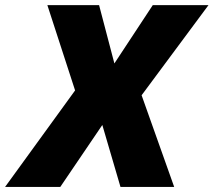

<svg xmlns="http://www.w3.org/2000/svg" viewBox="-81 -734 839 754"><path d="M-61 0 213.9 -378.9 105 -713.9H308.1L368.2 -484.9L519 -713.9H737.8L475.1 -359.9L603 0H392.1L320.8 -243.2L155.8 0Z"/></svg>

Font: Open Sans ExtraBold
Style: Italic
Weight: 800
Italic angle: -12°
Designer: Monotype Design Team
Foundry: Monotype Imaging Inc.
Version: Version 3.000; ttfautohint (v1.8.4)